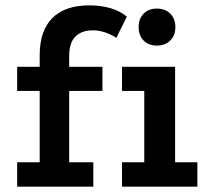

<svg xmlns="http://www.w3.org/2000/svg" viewBox="-20 -696 780 716"><path d="M128 -490Q128 -581 175 -628.5Q222 -676 314 -676Q356 -676 392 -665.5Q428 -655 453 -634L414 -555Q369 -583 326 -583Q285 -583 261.5 -560Q238 -537 238 -487V-447H362V-357H238V-91H328V0H44V-91H128V-357H44V-447H128ZM435 -447H633V-91H716V0H435V-91H518V-357H435ZM565 -664Q596 -664 615 -645Q634 -626 634 -595Q634 -564 615 -545Q596 -526 565 -526Q534 -526 515.5 -545Q497 -564 497 -595Q497 -626 515.5 -645Q534 -664 565 -664Z"/></svg>

Font: Podkova
Style: Bold
Weight: 700
Designer: Ilya Yudin
Foundry: Cyreal (www.cyreal.org)
Version: Version 2.102; ttfautohint (v1.8.1.43-b0c9)